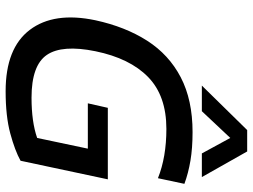

<svg xmlns="http://www.w3.org/2000/svg" viewBox="-128 -760 898 682"><g transform="rotate(90 321.0 -419.0)"><path d="M284 -687 442 -848H518L609 -687H525L470 -788L375 -687ZM304 10Q151 10 86 -76Q21 -162 52 -309Q75 -415 124.5 -492.5Q174 -570 254.5 -612Q335 -654 449 -654Q506 -654 550.5 -646.5Q595 -639 633 -625L613 -531Q538 -561 438 -561Q320 -561 253.5 -496Q187 -431 162 -309Q138 -191 175 -136.5Q212 -82 327 -82Q413 -82 470 -102L508 -282H347L363 -353H617L551 -43Q515 -23 454 -6.5Q393 10 304 10Z"/></g></svg>

Font: Kanit
Style: Italic
Weight: 400
Italic angle: -12°
Designer: Katatrad Team
Foundry: CadsonDemak
Version: Version 2.000; ttfautohint (v1.8.3)